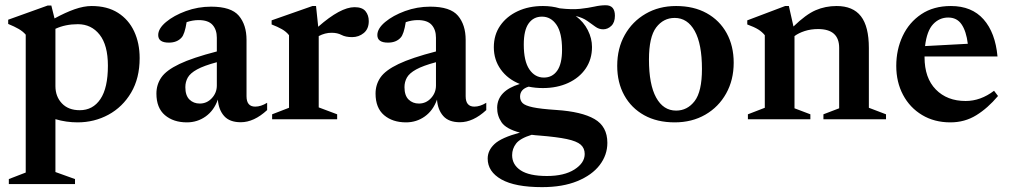

<svg xmlns="http://www.w3.org/2000/svg" viewBox="-20 -466 3946 750"><path d="M273 233.5V253H14.5V233.5L80.5 208V-330.5Q70 -343 53.2 -352.8Q36.5 -362.5 12 -372.5V-389L166.5 -444.5H180.5L193 -394Q235 -417 271.2 -429.8Q307.5 -442.5 338 -442.5Q399 -442.5 440.8 -416Q482.5 -389.5 504 -343.5Q525.5 -297.5 525.5 -239Q525.5 -160.5 492.2 -104.2Q459 -48 403.8 -18Q348.5 12 283 12Q238.5 12 196.5 -0.5V206ZM401.5 -209.5Q401.5 -289.5 369.2 -330.5Q337 -371.5 284 -371.5Q235.5 -371.5 196.5 -353.5V-129.5Q196.5 -89 221.8 -62.2Q247 -35.5 291.5 -35.5Q343 -35.5 372.2 -79Q401.5 -122.5 401.5 -209.5Z M920.5 11.5Q877 11.5 855.5 -12.8Q834 -37 831 -77Q816 -34.5 783.5 -11.2Q751 12 710 12Q657.5 12 624.2 -16.2Q591 -44.5 591 -100.5Q591 -135.5 610.2 -163.5Q629.5 -191.5 680.8 -216Q732 -240.5 827 -265V-318.5Q827 -350 810.2 -368.8Q793.5 -387.5 756 -387.5Q733 -387.5 709 -379.5Q701.5 -332 689 -319Q671.5 -299.5 639.5 -299.5Q598 -299.5 598 -329Q598 -354.5 628.5 -380Q659 -405.5 706.2 -422.8Q753.5 -440 804.5 -440Q883 -440 913 -404.5Q943 -369 943 -310V-90Q943 -49.5 977 -49.5Q999 -49.5 1023.5 -64.5V-36Q972 11.5 920.5 11.5ZM704 -125.5Q704 -93 720 -77.2Q736 -61.5 760.5 -61.5Q788 -61.5 807.5 -82.5Q827 -103.5 827 -132V-223Q776.5 -209.5 749.8 -194.8Q723 -180 713.5 -163Q704 -146 704 -125.5Z M1365 -438Q1395 -438 1407.8 -422.2Q1420.5 -406.5 1420.5 -383.5Q1420.5 -353 1401 -337Q1381.5 -321 1355.5 -321Q1330 -321 1314 -329.5Q1298 -338 1275 -338Q1249.5 -338 1225 -325V-46.5L1297 -19.5V0H1043V-19.5L1109 -45V-328.5Q1098 -342.5 1081.2 -352Q1064.5 -361.5 1041 -370.5V-386.5L1200.5 -442.5H1214.5L1223 -361.5Q1310 -438 1365 -438Z M1776.5 11.5Q1733 11.5 1711.5 -12.8Q1690 -37 1687 -77Q1672 -34.5 1639.5 -11.2Q1607 12 1566 12Q1513.5 12 1480.2 -16.2Q1447 -44.5 1447 -100.5Q1447 -135.5 1466.2 -163.5Q1485.5 -191.5 1536.8 -216Q1588 -240.5 1683 -265V-318.5Q1683 -350 1666.2 -368.8Q1649.5 -387.5 1612 -387.5Q1589 -387.5 1565 -379.5Q1557.5 -332 1545 -319Q1527.5 -299.5 1495.5 -299.5Q1454 -299.5 1454 -329Q1454 -354.5 1484.5 -380Q1515 -405.5 1562.2 -422.8Q1609.5 -440 1660.5 -440Q1739 -440 1769 -404.5Q1799 -369 1799 -310V-90Q1799 -49.5 1833 -49.5Q1855 -49.5 1879.5 -64.5V-36Q1828 11.5 1776.5 11.5ZM1560 -125.5Q1560 -93 1576 -77.2Q1592 -61.5 1616.5 -61.5Q1644 -61.5 1663.5 -82.5Q1683 -103.5 1683 -132V-223Q1632.5 -209.5 1605.8 -194.8Q1579 -180 1569.5 -163Q1560 -146 1560 -125.5Z M2100.5 -122Q2071.5 -122 2045 -127.5Q2011.5 -117.5 2011.5 -88.5Q2011.5 -73.5 2021.2 -63.5Q2031 -53.5 2061.2 -47Q2091.5 -40.5 2152.5 -36.5Q2252 -30 2302.2 -1Q2352.5 28 2352.5 92Q2352.5 139.5 2322.5 178.8Q2292.5 218 2235.2 241.5Q2178 265 2097.5 265Q1992 265 1938.5 234.8Q1885 204.5 1885 153.5Q1885 121.5 1911.8 96.5Q1938.5 71.5 2011 52Q1956.5 37.5 1939 11.5Q1921.5 -14.5 1922 -46Q1923.5 -111.5 2010.5 -138Q1963 -157 1936 -194.8Q1909 -232.5 1909 -281.5Q1909 -330 1934 -366Q1959 -402 2002.2 -422.2Q2045.5 -442.5 2101 -442.5Q2136 -442.5 2166.5 -433.5Q2214 -428 2246.2 -431.5Q2278.5 -435 2301.8 -440.2Q2325 -445.5 2346 -445.5Q2382 -445.5 2382 -404.5Q2382 -378.5 2368 -365Q2354 -351.5 2336 -351.5Q2319.5 -351.5 2305.5 -361.8Q2291.5 -372 2273.8 -384.5Q2256 -397 2229 -403.5Q2260 -380.5 2276.2 -348.2Q2292.5 -316 2292.5 -282.5Q2292.5 -234.5 2267.8 -198.2Q2243 -162 2199.5 -142Q2156 -122 2100.5 -122ZM2104.5 -163Q2137.5 -163 2156.5 -189.8Q2175.5 -216.5 2175.5 -272Q2175.5 -337.5 2153.8 -369.2Q2132 -401 2097 -401Q2064 -401 2045 -374.5Q2026 -348 2026 -292Q2026 -227 2047.8 -195Q2069.5 -163 2104.5 -163ZM1980.5 140Q1980.5 177.5 2014 199.5Q2047.5 221.5 2116.5 221.5Q2184 221.5 2224 196Q2264 170.5 2264 135.5Q2264 113 2248.5 99.2Q2233 85.5 2194.2 77.2Q2155.5 69 2087 63.5Q2071 62.5 2057 60.5Q2011.5 74.5 1996 94.8Q1980.5 115 1980.5 140Z M2615.5 12Q2546.5 12 2496.2 -16Q2446 -44 2418.5 -93.8Q2391 -143.5 2391 -209Q2391 -277 2420.5 -329.5Q2450 -382 2502 -412.2Q2554 -442.5 2621 -442.5Q2690 -442.5 2740.5 -414.5Q2791 -386.5 2818.5 -336.5Q2846 -286.5 2846 -221Q2846 -153.5 2816.5 -100.8Q2787 -48 2735 -18Q2683 12 2615.5 12ZM2621 -34Q2665 -34 2693.5 -71.2Q2722 -108.5 2722 -196.5Q2722 -294 2693.8 -345Q2665.5 -396 2615.5 -396Q2571.5 -396 2543.2 -358.8Q2515 -321.5 2515 -233.5Q2515 -136 2543 -85Q2571 -34 2621 -34Z M3196.5 -19.5 3258 -43V-279Q3258 -352.5 3175.5 -352.5Q3147.5 -352.5 3123.5 -344.8Q3099.5 -337 3083.5 -325V-43L3145.5 -19.5V0H2901.5V-19.5L2967.5 -45V-328.5Q2957 -341.5 2941.8 -351Q2926.5 -360.5 2899 -370.5V-386.5L3047 -442.5H3061.5L3079.5 -362.5Q3128 -409.5 3166 -426Q3204 -442.5 3248 -442.5Q3312 -442.5 3343 -402.5Q3374 -362.5 3374 -278.5V-45L3441 -19.5V0H3196.5Z M3694.5 -442.5Q3776 -442.5 3822 -390.5Q3868 -338.5 3876.5 -245.5H3591.5V-242.5Q3591.5 -161.5 3635.5 -116.5Q3679.5 -71.5 3752 -71.5Q3810.5 -71.5 3863 -111.5L3878.5 -91Q3838.5 -43.5 3793.5 -15.8Q3748.5 12 3692.5 12Q3629.5 12 3581.8 -16.8Q3534 -45.5 3507.5 -95.5Q3481 -145.5 3481 -208.5Q3481 -272 3506 -325.2Q3531 -378.5 3578.8 -410.5Q3626.5 -442.5 3694.5 -442.5ZM3684 -397.5Q3649.5 -397.5 3625 -371.5Q3600.5 -345.5 3593.5 -286L3760.5 -295Q3754.5 -344 3736.2 -370.8Q3718 -397.5 3684 -397.5Z"/></svg>

Font: Newsreader Text SemiBold
Style: Regular
Weight: 600
Designer: Hugues Gentile
Foundry: Production Type
Version: Version 1.001